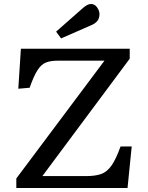

<svg xmlns="http://www.w3.org/2000/svg" viewBox="-20 -945 746 965"><path d="M62 0V-48L505 -640H270Q235 -640 211.5 -631Q188 -622 169 -593Q150 -564 129 -504L72 -499L85 -700H632V-650L193 -60H414Q459 -60 488.5 -70.5Q518 -81 540.5 -113Q563 -145 586 -209H642L621 0ZM287 -752 262 -786 396 -904Q420 -925 437 -925Q456 -925 468 -908Q480 -891 480 -874Q480 -853 469 -839.5Q458 -826 438 -818Z"/></svg>

Font: Literata 7pt
Style: Regular
Weight: 400
Designer: Latin by Veronika Burian and Jose Scaglione. Greek by Irene Vlachou. Cyrillic by Vera Evstafieva.
Foundry: TypeTogether
Version: Version 3.002